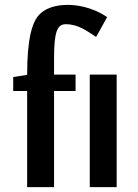

<svg xmlns="http://www.w3.org/2000/svg" viewBox="-20 -765 565 785"><path d="M91 0H201V-393H289V-460H201V-526C201 -638 215 -666 249 -666C301 -666 337 -637 373 -614L418 -695C353 -739 288 -745 257 -745C205 -745 159 -731 133 -696C112 -668 91 -610 91 -459L34 -450V-393H91ZM457 -460H347V0H457Z"/></svg>

Font: Quattrocento Sans
Style: Bold
Weight: 700
Designer: Pablo Impallari
Foundry: Pablo Impallari, Igino Marini, Brenda Gallo
Version: Version 2.000